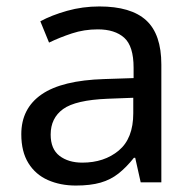

<svg xmlns="http://www.w3.org/2000/svg" viewBox="-20 -565 601 595"><path d="M288 -545Q386 -545 433 -502Q480 -459 480 -365V0H416L399 -76H395Q372 -47 347.5 -27.5Q323 -8 291.5 1Q260 10 215 10Q167 10 128.5 -7Q90 -24 68 -59.5Q46 -95 46 -149Q46 -229 109 -272.5Q172 -316 303 -320L394 -323V-355Q394 -422 365 -448Q336 -474 283 -474Q241 -474 203 -461.5Q165 -449 132 -433L105 -499Q140 -518 188 -531.5Q236 -545 288 -545ZM314 -259Q214 -255 175.5 -227Q137 -199 137 -148Q137 -103 164.5 -82Q192 -61 235 -61Q303 -61 348 -98.5Q393 -136 393 -214V-262Z"/></svg>

Font: sinhala115
Style: Regular
Weight: 400
Designer: Jelle Bosma - Monotype Design Team
Foundry: Monotype Imaging Inc.
Version: Version 2.006